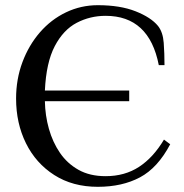

<svg xmlns="http://www.w3.org/2000/svg" viewBox="-20 -700 709 740"><path d="M357 20Q260 20 189 -25.5Q118 -71 80 -148Q42 -225 42 -320Q42 -395 66.5 -460.5Q91 -526 134 -575.5Q177 -625 234.5 -652.5Q292 -680 357 -680Q443 -680 502.5 -656.5Q562 -633 589 -600Q608 -576 611 -535Q614 -494 614 -449H592Q555 -639 387 -639Q327 -639 275.5 -612Q224 -585 191 -522Q158 -459 153 -351H478V-310H153Q154 -255 168.5 -203.5Q183 -152 211 -111Q239 -70 282.5 -45.5Q326 -21 387 -21Q461 -21 516 -57Q571 -93 612 -162L636 -144Q588 -53 519.5 -16.5Q451 20 357 20Z"/></svg>

Font: El Messiri Medium
Style: Regular
Weight: 500
Designer: Mohamed Gaber
Foundry: Kief Type Foundry
Version: Version 2.020; ttfautohint (v1.8.3)